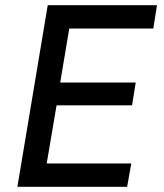

<svg xmlns="http://www.w3.org/2000/svg" viewBox="-20 -720 631 740"><path d="M47 0 164 -700H585L571 -610H247L212 -402H503L489 -314H198L160 -90H486L470 0Z"/></svg>

Font: Figtree Medium
Style: Italic
Weight: 500
Italic angle: -9.5°
Foundry: Erik Kennedy
Version: Version 2.001; ttfautohint (v1.8.4.7-5d5b);gftools[0.9.27]